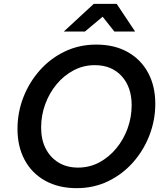

<svg xmlns="http://www.w3.org/2000/svg" viewBox="-20 -963 855 999"><path d="M481 -731Q575 -731 644 -692.5Q713 -654 750.5 -584.5Q788 -515 788 -423Q788 -338 757.5 -259Q727 -180 672 -118Q617 -56 542.5 -20Q468 16 379 16Q285 16 215.5 -22.5Q146 -61 108.5 -130.5Q71 -200 71 -292Q71 -378 101.5 -456.5Q132 -535 187 -597Q242 -659 317 -695Q392 -731 481 -731ZM473 -624Q414 -624 363 -597Q312 -570 274 -524Q236 -478 215 -420Q194 -362 194 -299Q194 -236 218 -189.5Q242 -143 285 -117Q328 -91 386 -91Q446 -91 496.5 -118Q547 -145 585 -191Q623 -237 644 -295Q665 -353 665 -416Q665 -510 613 -567Q561 -624 473 -624ZM312 -799 468 -943H587L683 -799H575L514 -876L422 -799Z"/></svg>

Font: Wix Madefor Text SemiBold
Style: Italic
Weight: 600
Italic angle: -12°
Designer: Dalton Maag Ltd
Foundry: Dalton Maag Ltd
Version: Version 3.100